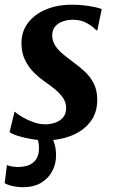

<svg xmlns="http://www.w3.org/2000/svg" viewBox="-35 -588 486 818"><path d="M379.6 -459.1H374.9Q364.9 -471.6 338.4 -487.7Q311.8 -503.8 275.9 -503.8Q252 -503.8 232.2 -496.7Q212.3 -489.6 200.3 -475.5Q188.2 -461.4 187.4 -439.4Q187 -417.2 197.5 -398.3Q208.1 -379.5 228 -362.1Q247.9 -344.7 274.4 -325.4Q301.1 -306 325 -284.2Q349 -262.4 364.1 -233.1Q379.3 -203.9 379.3 -162.8Q379.3 -105.5 348.3 -67Q317.4 -28.5 267.2 -9.3Q216.9 10 158.3 10Q130 10 98.2 4.4Q66.3 -1.2 40.9 -9.2Q15.4 -17.3 5.9 -25.4L26.7 -111.6H28.5Q39.1 -101.6 60.3 -89.2Q81.6 -76.7 107.4 -67.6Q133.2 -58.4 157.6 -58.4Q178.5 -58.4 199 -65Q219.5 -71.6 233.1 -86.9Q246.7 -102.2 246.7 -128Q246.7 -150.7 234.3 -169.6Q222 -188.4 201.4 -205.8Q180.8 -223.2 155.3 -240.5Q133.5 -255.6 110.6 -277.8Q87.7 -300.1 72.1 -331.3Q56.4 -362.5 56.4 -404.6Q56.4 -453.7 84.2 -490.4Q111.9 -527.2 160.6 -547.6Q209.2 -568 272.1 -568Q298.8 -568 324.8 -564.9Q350.8 -561.8 370.6 -557.4Q390.3 -553 398.5 -549.4ZM150.3 -15.6 179.8 -13.6Q189.2 0.1 196.5 22.5Q203.8 45 203.8 75.8Q203.8 108.5 188.5 139.4Q173.1 170.3 141.5 189.9Q109.9 209.6 60.9 209.6Q41.1 209.6 19.3 204.8Q-2.5 200.1 -15.1 192.3L-5.3 115.1Q0.8 118.3 14 120.9Q27.2 123.4 40.5 123.4Q69.4 123.4 89.1 115Q108.8 106.5 119.2 90.1Q129.7 73.7 130.8 51Q131.8 25.3 126.8 11.6Q121.8 -2.2 118.8 -13.6Z"/></svg>

Font: Merriweather 7pt Light
Style: Italic
Weight: 300
Italic angle: -7.8°
Designer: Eben Sorkin
Foundry: Eben Sorkin
Version: Version 2.200;gftools[0.9.31]